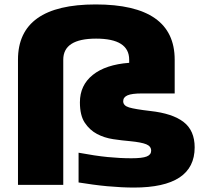

<svg xmlns="http://www.w3.org/2000/svg" viewBox="-20 -833 914 865"><path d="M61 -564Q61 -813 411 -813Q767 -813 767 -564V-412H619Q574 -412 554.5 -403.5Q535 -395 535 -377Q535 -357 561.5 -349Q588 -341 657 -333Q757 -322 807 -283.5Q857 -245 857 -169Q857 12 583 12Q557 12 526.5 10.5Q496 9 463.5 6Q431 3 398 -1.5Q365 -6 334 -11V-145Q409 -131 465 -125.5Q521 -120 572 -120Q621 -120 641 -128Q661 -136 661 -154Q661 -174 639 -183Q617 -192 566 -197Q530 -200 490 -206Q450 -212 417 -229.5Q384 -247 362 -280Q340 -313 340 -372Q340 -449 398 -495.5Q456 -542 562 -550V-564Q562 -659 413 -659Q265 -659 265 -564V0H61Z"/></svg>

Font: Encode Sans Wide
Style: ExtraBold
Weight: 800
Designer: Pablo Impallari, Andres Torresi
Foundry: Pablo Impallari, Andres Torresi
Version: Version 1.000; ttfautohint (v1.00) -l 8 -r 50 -G 200 -x 14 -